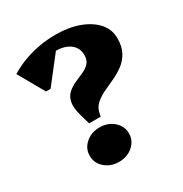

<svg xmlns="http://www.w3.org/2000/svg" viewBox="-168 -833 928 976"><g transform="rotate(-30 296.0 -345.0)"><path d="M217 -230 200 -289Q186 -339 192.5 -369.5Q199 -400 218.5 -417.5Q238 -435 263.5 -446.5Q289 -458 313.5 -468.5Q338 -479 354 -496Q370 -513 370 -543Q370 -585 338.5 -609.5Q307 -634 254 -634Q181 -634 145 -565V-663H278L135 -480H108L22 -632Q63 -657 106.5 -673Q150 -689 196.5 -697.5Q243 -706 293 -706Q371 -706 430.5 -684Q490 -662 524 -623.5Q558 -585 558 -534Q558 -484 540 -451.5Q522 -419 493.5 -398Q465 -377 432 -362Q399 -347 368.5 -332.5Q338 -318 316 -298Q294 -278 288 -246L285 -230ZM252 16Q204 16 170.5 -13Q137 -42 137 -85Q137 -128 170.5 -157Q204 -186 252 -186Q300 -186 333.5 -157Q367 -128 367 -85Q367 -42 333.5 -13Q300 16 252 16Z"/></g></svg>

Font: Platypi Light ExtraBold
Style: Regular
Weight: 800
Version: Version 1.200